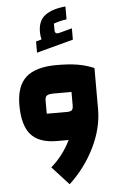

<svg xmlns="http://www.w3.org/2000/svg" viewBox="-70 -901 760 1230"><g transform="rotate(-5 310.0 -285.5)"><path d="M50 0ZM550 -445V-180Q550 -59 490 64Q430 187 327 283L219 165Q297 98 345 0H270Q155 0 102.5 -60Q50 -120 50 -250Q50 -372 112.5 -428.5Q175 -485 310 -485Q387 -485 442.5 -476Q498 -467 550 -445ZM351 -180Q373 -180 381.5 -188Q390 -196 390 -218V-305H279Q245 -305 232.5 -297Q220 -289 220 -267V-180ZM428 -711V-638L192 -575V-647L228 -657Q222 -680 222 -705Q222 -778 267.5 -812Q313 -846 399 -854V-771Q358 -766 316 -751V-709Q316 -687 333 -687Q340 -687 350 -690Z"/></g></svg>

Font: Changa Black
Style: Regular
Weight: 900
Designer: Eduardo Rodriguez Tunni
Foundry: Eduardo Rodriguez Tunni
Version: Version 2.001; ttfautohint (v1.5.10-5e6f)